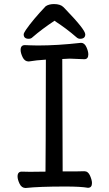

<svg xmlns="http://www.w3.org/2000/svg" viewBox="-20 -918 540 950"><path d="M106.9 12.2Q86.9 12.2 76.9 -8.8Q66.9 -29.8 66.9 -44.9Q66.9 -68.8 87.9 -68.8L127.9 -67.9L205.1 -68.8Q206.1 -106.9 207 -623Q159.2 -620.1 122.1 -613.8Q102.1 -613.8 92 -634.8Q82 -655.8 82 -670.9Q82 -694.8 103 -694.8Q109.9 -694.8 128.4 -693.8Q147 -692.9 167 -692.9Q264.2 -692.9 380.9 -706.1Q397.9 -706.1 407.5 -685.1Q417 -664.1 417 -648.9Q417 -625 397 -625Q339.8 -627.9 325.2 -627.9L288.1 -626Q289.1 -151.9 290 -69.8Q383.8 -69.8 397 -70.8Q416 -70.8 425.5 -48.8Q435.1 -26.9 435.1 -12.2Q435.1 11.2 415 11.2Q379.9 4.9 304.2 4.9Q171.9 4.9 106.9 12.2ZM122.1 -726.1Q97.2 -726.1 97.2 -748Q97.2 -753.9 107.9 -770Q142.1 -819.8 206.1 -887.2Q222.2 -897.9 247.1 -897.9Q278.8 -897.9 293.9 -882.8L305.2 -871.1Q401.9 -771 401.9 -748Q401.9 -726.1 376 -726.1Q366.2 -726.1 357.9 -733.9Q310.1 -775.9 250 -814.9L252 -816.9Q187 -773.9 141.1 -733.9Q133.8 -726.1 122.1 -726.1Z"/></svg>

Font: LXGW WenKai Mono GB Screen
Style: Regular
Weight: 400
Monospace: yes
Designer: LXGW / Fontworks Inc.
Foundry: LXGW / Fontworks Inc.
Version: Version 1.510;January 18,2025